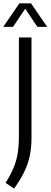

<svg xmlns="http://www.w3.org/2000/svg" viewBox="-42 -966 305 1158"><path d="M43 171.5 -8.5 137Q20.5 91.5 38.2 50.2Q56 9 64 -37.5Q72 -84 72 -145.5V-740H148V-136.5Q148 -74.5 137.2 -24.5Q126.5 25.5 103.2 72.5Q80 119.5 43 171.5ZM-22.5 -804 75 -946H145L242.5 -804H183.5L110 -913.5L36.5 -804Z"/></svg>

Font: Encode Sans Cnd
Style: Regular
Weight: 400
Width: 3
Designer: Multiple Designers
Foundry: Impallari Type
Version: Version 3.002; ttfautohint (v1.8.3) -l 8 -r 50 -G 200 -x 14 